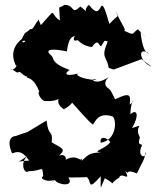

<svg xmlns="http://www.w3.org/2000/svg" viewBox="-20 -756 654 795"><path d="M321 -106C314 -72 302 -134 234 -83C276 -92 239 -141 205 -94C260 -143 250 -133 176 -177C166 -174 156 -165 194 -166C200 -222 180 -186 173 -257L93 -209L71 -202L46 -193C46 -193 -1 -194 30 -121C49 -127 69 -137 101 -91C45 -89 48 -76 95 -112C60 -82 81 -32 98 -47C162 -48 153 -76 159 -26C134 -16 201 11 220 -27C174 21 176 11 207 -11C219 11 290 19 263 -21C296 -21 344 -22 339 -23C362 -7 338 40 397 -26C397 36 393 30 414 -18C470 12 423 9 473 -20C482 -48 524 2 499 -48C522 -28 492 -60 547 -38C564 -76 579 -93 584 -128C589 -98 549 -104 564 -145C578 -170 546 -144 558 -183C565 -187 540 -206 557 -234C552 -236 537 -228 527 -226C563 -291 540 -304 520 -282C521 -356 548 -342 517 -323C521 -362 521 -376 457 -345C452 -350 437 -394 426 -389C450 -383 390 -397 430 -437C366 -393 348 -442 381 -424C300 -430 286 -452 311 -455C277 -441 232 -442 268 -466C182 -499 211 -514 187 -531C166 -552 196 -556 257 -543C264 -602 279 -602 290 -608C269 -571 328 -596 290 -597C306 -591 315 -567 361 -561C391 -607 390 -553 401 -568C413 -585 408 -591 426 -584C396 -513 422 -527 430 -475L451 -468L566 -511L608 -480C557 -499 547 -567 597 -535C572 -535 564 -603 562 -624C595 -589 586 -597 551 -635C521 -613 541 -609 493 -629C509 -628 470 -673 461 -711C467 -674 479 -706 433 -657C411 -733 407 -733 400 -732C385 -703 377 -700 348 -736C312 -703 368 -687 313 -729C272 -692 293 -735 247 -736C219 -714 225 -750 228 -671C181 -702 221 -730 149 -652C143 -666 134 -692 139 -659C139 -695 120 -626 106 -636C76 -609 91 -636 65 -584C110 -599 59 -558 77 -600C42 -575 20 -536 46 -484C57 -494 34 -454 24 -473C67 -443 46 -462 64 -457C92 -430 99 -443 91 -435C137 -425 143 -356 148 -374C128 -386 147 -335 171 -337C139 -343 229 -323 236 -366C189 -323 269 -290 243 -306C243 -297 301 -342 273 -337C306 -301 347 -252 365 -240C375 -254 389 -294 448 -273C464 -253 461 -175 397 -165C392 -193 418 -190 437 -168C415 -137 356 -129 398 -125C349 -123 347 -116 318 -90Z"/></svg>

Font: Asimov Aggro
Style: Medium
Weight: 500
Designer: Google
Version: Version 2.000980; 2014